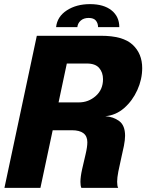

<svg xmlns="http://www.w3.org/2000/svg" viewBox="-20 -911 710 931"><path d="M1.5 0 158.5 -737.5H470Q576.5 -737.5 623 -694.2Q669.5 -651 669.5 -581Q669.5 -526.5 646 -474.5Q622.5 -422.5 582.2 -387.2Q542 -352 490.5 -347.5Q529.5 -345 558 -324Q586.5 -303 586.5 -252.5Q586.5 -233 580.8 -203.5Q575 -174 567.2 -141.5Q559.5 -109 553.8 -79.2Q548 -49.5 548 -29.5Q548 -9 553 0H374.5Q370 -10 370 -29Q370 -54 378.2 -90.5Q386.5 -127 395 -162.8Q403.5 -198.5 403.5 -221.5Q403.5 -279.5 328 -279.5H235.5L176 0ZM401 -603H304L264 -414.5H362.5Q409 -414.5 444.2 -445.5Q479.5 -476.5 479.5 -527Q479.5 -559.5 461 -581.2Q442.5 -603 401 -603ZM252 -779.5Q257.5 -830.5 304 -860.8Q350.5 -891 416.5 -891Q483 -891 520.8 -860.8Q558.5 -830.5 558.5 -779.5H455.5Q455.5 -798 445 -811Q434.5 -824 410 -824Q386 -824 371.5 -811.2Q357 -798.5 355 -779.5Z"/></svg>

Font: Epilogue ExtraBold
Style: Italic
Weight: 800
Italic angle: -12°
Designer: Tyler Finck
Foundry: Etcetera Type Co
Version: Version 2.111; ttfautohint (v1.8.3)